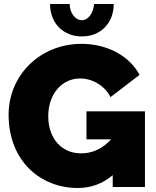

<svg xmlns="http://www.w3.org/2000/svg" viewBox="-20 -934 779 959"><path d="M389 -833C356 -833 328 -870 328 -914H230C230 -819 295 -752 389 -752C483 -752 548 -819 548 -914H450C446 -867 420 -833 389 -833ZM543 0H704V-378H412V-238H535C492 -191 442 -168 385 -168C287 -168 221 -243 221 -354C221 -463 288 -542 380 -542C443 -542 504 -505 532 -449L677 -560C626 -656 514 -715 387 -715C182 -715 23 -560 23 -361C23 -129 183 5 368 5C434 5 492 -16 543 -59Z"/></svg>

Font: Raleway Black
Style: Regular
Weight: 900
Designer: Matt McInerney, Pablo Impallari, Rodrigo Fuenzalida
Foundry: Matt McInerney, Pablo Impallari, Rodrigo Fuenzalida
Version: Version 3.000g; ttfautohint (v1.5) -l 8 -r 28 -G 28 -x 14 -D